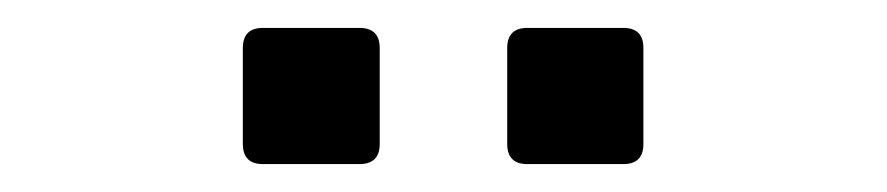

<svg xmlns="http://www.w3.org/2000/svg" viewBox="-20 -778 642 139"><path d="M155.8 -743.2V-673.8Q155.8 -659.2 170.4 -659.2H240.2Q254.9 -659.2 254.9 -673.8V-743.2Q254.9 -757.8 240.2 -757.8H170.4Q155.8 -757.8 155.8 -743.2ZM347.2 -743.2V-673.8Q347.2 -659.2 361.8 -659.2H431.2Q445.8 -659.2 445.8 -673.8V-743.2Q445.8 -757.8 431.2 -757.8H361.8Q347.2 -757.8 347.2 -743.2Z"/></svg>

Font: Hack Dev
Style: Regular
Weight: 400
Designer: Christopher Simpkins
Foundry: Christopher Simpkins
Version: Version 2.0315